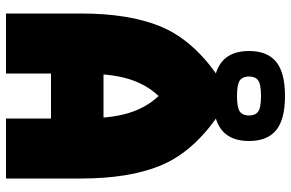

<svg xmlns="http://www.w3.org/2000/svg" viewBox="-185 -785 970 640"><g transform="rotate(90 300.0 -465.0)"><path d="M525 -150V-325H75V-150ZM225 -700Q110 -618 67.5 -513.5Q25 -409 25 -250V0H225V-250Q225 -349 243 -408Q261 -467 298.5 -507Q336 -547 415 -600ZM375 -700H225L185 -600Q264 -547 301.5 -507Q339 -467 357 -408Q375 -349 375 -250V0H575V-250Q575 -409 532.5 -513.5Q490 -618 375 -700ZM352 -840.5Q365 -831 365 -810Q365 -789 352 -779.5Q339 -770 300 -770Q261 -770 248 -779.5Q235 -789 235 -810Q235 -831 248 -840.5Q261 -850 300 -850Q339 -850 352 -840.5ZM414 -719.5Q450 -749 450 -810Q450 -871 414 -900.5Q378 -930 300 -930Q222 -930 186 -900.5Q150 -871 150 -810Q150 -749 186 -719.5Q222 -690 300 -690Q378 -690 414 -719.5Z"/></g></svg>

Font: Millimetre
Style: Extrablack
Weight: 900
Designer: Jérémy Landes
Version: Version 1.0